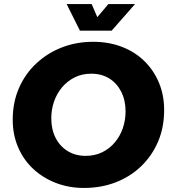

<svg xmlns="http://www.w3.org/2000/svg" viewBox="-20 -919 847 951"><path d="M396 12Q321 12 256.5 -13Q192 -38 144 -83Q96 -128 69.5 -190Q43 -252 43 -326Q43 -412 74 -483Q105 -554 160.5 -605.5Q216 -657 287.5 -684.5Q359 -712 441 -712Q518 -712 582.5 -687.5Q647 -663 694 -617.5Q741 -572 767 -510Q793 -448 793 -374Q793 -287 762.5 -216.5Q732 -146 678 -94.5Q624 -43 552 -15.5Q480 12 396 12ZM404 -147Q450 -147 486.5 -165Q523 -183 549 -214Q575 -245 588.5 -284.5Q602 -324 602 -367Q602 -422 580.5 -464.5Q559 -507 521 -530.5Q483 -554 432 -554Q386 -554 349.5 -535.5Q313 -517 287 -486Q261 -455 247.5 -415.5Q234 -376 234 -333Q234 -278 255.5 -236Q277 -194 315.5 -170.5Q354 -147 404 -147ZM376 -767 310 -899H434L462 -834L517 -899H649L533 -767Z"/></svg>

Font: MuseoModerno ExtraBold
Style: Italic
Weight: 800
Italic angle: -9°
Designer: Pablo Cosgaya, Héctor Gatti, Marcela Romero, and the Authors of The MuseoModerno Project.
Foundry: Omnibus-Type Team
Version: Version 1.003